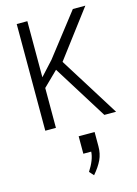

<svg xmlns="http://www.w3.org/2000/svg" viewBox="-138 -701 780 1090"><g transform="rotate(-15 252.0 -155.5)"><path d="M341.3 163.1Q341.3 207 324.7 242.2Q308.1 277.3 274.9 315.9L252 290Q291.5 229 293.9 182.1H247.6V79.6H341.3ZM135.3 0H72.8V-627H135.3V-297.4L210.9 -379.9L402.8 -627H476.1L268.6 -352.1L488.8 0H419.9L221.2 -318.4L135.3 -234.4Z"/></g></svg>

Font: Anaheim
Style: Regular
Weight: 400
Designer: vernon adams
Foundry: vernon adams
Version: Version 1.002; ttfautohint (v0.93.5-3d13) -l 8 -r 50 -G 200 